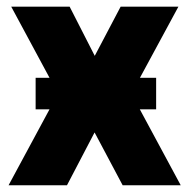

<svg xmlns="http://www.w3.org/2000/svg" viewBox="-20 -548 555 568"><path d="M441.9 -224.6H393.6L514.6 0H342.8L259.8 -156.2L178.2 0H5.4L126.5 -224.6H85.4V-317.9H126.5L13.2 -528.3H186L260.3 -382.8L336.9 -528.3H507.8L394 -317.9H441.9Z"/></svg>

Font: Roboto Black
Style: Regular
Weight: 900
Designer: Google
Version: Version 2.134; 2016